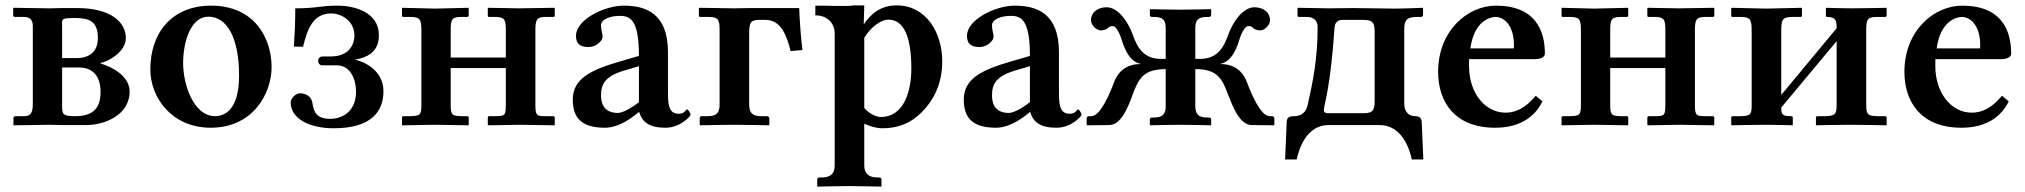

<svg xmlns="http://www.w3.org/2000/svg" viewBox="-20 -465 7529 714"><path d="M32 1 164 -1 211 0H303C362 0 462 -33 462 -125C462 -181 399 -216 354 -229V-231C381 -235 448 -272 448 -323C448 -384 390 -435 267 -435H210L164 -434L31 -436L29 -434V-407C29 -405 32 -402 35 -402H69C94 -402 102 -388 102 -368V-76C102 -41 89 -33 71 -33H39C32 -33 30 -30 30 -24V-1ZM211 -214H273C331 -214 354 -175 354 -123C354 -56 319 -33 259 -33C211 -33 211 -41 211 -75C211 -76 211 -76 211 -77ZM211 -249V-364C211 -368 211 -371 211 -374C210 -395 210 -398 259 -398C313 -398 344 -385 344 -323C344 -283 323 -249 264 -249Z M539 -207C539 -104 617 10 764 10C919 10 990 -115 990 -216C990 -321 928 -444 765 -444C620 -444 539 -344 539 -207ZM755 -403C823 -403 869 -327 869 -184C869 -57 816 -33 780 -33C698 -33 661 -155 661 -229C661 -314 691 -403 755 -403Z M1209 -23C1158 -23 1147 -47 1142 -81C1137 -114 1107 -118 1096 -118C1078 -118 1061 -98 1061 -84C1061 -24 1130 12 1221 12C1366 12 1406 -55 1406 -126C1406 -208 1324 -240 1299 -243C1373 -255 1389 -295 1389 -334C1389 -420 1298 -444 1235 -444C1171 -444 1158 -434 1078 -434C1078 -380 1076 -337 1073 -292L1107 -291C1123 -357 1144 -415 1212 -415C1250 -415 1298 -387 1298 -333C1298 -306 1284 -255 1209 -255H1178C1171 -255 1163 -249 1163 -239C1163 -230 1169 -222 1178 -222H1233C1283 -222 1304 -170 1304 -124C1304 -42 1242 -23 1209 -23Z M1547 -355V-75C1547 -37 1542 -34 1506 -33H1480C1477 -33 1475 -31 1475 -28V-1L1476 1L1597 -1L1722 1L1723 -1V-27C1723 -31 1721 -33 1717 -33H1697C1663 -34 1656 -35 1656 -75V-212H1861V-74C1861 -35 1857 -33 1820 -33H1799C1796 -33 1794 -31 1794 -27V-1L1797 1L1911 -1L2042 1L2043 -1V-27C2043 -30 2041 -33 2037 -33H2011C1977 -33 1971 -34 1971 -74V-354C1971 -395 1978 -402 2011 -402H2037C2041 -402 2043 -404 2043 -407V-434L2041 -436L1911 -434L1796 -436L1794 -434V-407C1794 -403 1796 -402 1799 -402H1820C1856 -402 1861 -393 1861 -354V-251H1656V-355C1656 -396 1663 -402 1697 -402H1717C1721 -402 1723 -404 1723 -408V-434L1722 -436L1597 -433L1476 -436L1475 -434V-407C1475 -403 1477 -402 1480 -402H1506C1541 -402 1547 -393 1547 -355Z M2355 -48H2357C2369 -10 2395 10 2455 10C2510 10 2548 -33 2548 -38C2548 -45 2539 -58 2535 -58C2529 -58 2528 -42 2504 -42C2465 -42 2464 -80 2464 -126V-271C2464 -415 2382 -444 2300 -444C2227 -444 2122 -392 2122 -332C2122 -306 2133 -290 2169 -290C2197 -290 2221 -314 2221 -328C2221 -340 2215 -351 2215 -371C2215 -393 2248 -406 2286 -406C2328 -406 2356 -384 2356 -257L2284 -236C2181 -206 2110 -174 2110 -95C2110 -26 2143 10 2230 10C2272 10 2317 -15 2355 -48ZM2356 -85C2331 -65 2296 -45 2278 -45C2230 -45 2215 -75 2215 -110C2215 -151 2229 -181 2299 -202L2356 -219Z M2656 -77C2656 -48 2647 -33 2613 -33H2590C2585 -33 2582 -30 2582 -24V-1L2584 1C2584 1 2674 -1 2709 -1C2748 -1 2839 1 2839 1L2841 -1V-24C2841 -30 2837 -33 2832 -33H2809C2776 -33 2766 -48 2766 -77V-341C2766 -383 2772 -391 2805 -391H2827C2884 -391 2906 -333 2920 -275L2964 -279C2958 -330 2954 -382 2952 -435H2767L2711 -434L2582 -436L2579 -434V-407C2579 -404 2581 -402 2585 -402H2615C2651 -402 2656 -392 2656 -354Z M3084 151C3084 179 3070 195 3036 195H3027C3022 195 3019 198 3019 203V227L3021 229C3021 229 3101 227 3137 227C3176 227 3257 229 3257 229L3258 227V203C3258 198 3255 195 3250 195H3242C3210 195 3194 179 3194 151V-5C3211 3 3237 12 3261 12C3322 12 3368 -8 3407 -47C3456 -96 3484 -159 3484 -237C3484 -343 3424 -445 3315 -445C3254 -445 3218 -413 3192 -374L3194 -445H3154C3143 -442 3117 -443 3079 -443C3059 -444 3037 -444 3012 -444V-408C3062 -408 3084 -372 3084 -342ZM3194 -324C3219 -367 3259 -392 3283 -392C3342 -392 3369 -327 3369 -210C3369 -126 3342 -30 3255 -30C3244 -30 3219 -36 3194 -63Z M3809 -48H3811C3823 -10 3849 10 3909 10C3964 10 4002 -33 4002 -38C4002 -45 3993 -58 3989 -58C3983 -58 3982 -42 3958 -42C3919 -42 3918 -80 3918 -126V-271C3918 -415 3836 -444 3754 -444C3681 -444 3576 -392 3576 -332C3576 -306 3587 -290 3623 -290C3651 -290 3675 -314 3675 -328C3675 -340 3669 -351 3669 -371C3669 -393 3702 -406 3740 -406C3782 -406 3810 -384 3810 -257L3738 -236C3635 -206 3564 -174 3564 -95C3564 -26 3597 10 3684 10C3726 10 3771 -15 3809 -48ZM3810 -85C3785 -65 3750 -45 3732 -45C3684 -45 3669 -75 3669 -110C3669 -151 3683 -181 3753 -202L3810 -219Z M4425 -208C4508 -208 4525 -172 4547 -113C4563 -72 4589 -1 4634 0L4716 1L4719 -1V-24C4719 -32 4713 -33 4709 -33H4701C4668 -33 4632 -119 4618 -157C4600 -206 4565 -227 4516 -227C4556 -234 4576 -275 4589 -318C4599 -349 4612 -368 4622 -368C4630 -368 4635 -366 4640 -361C4645 -355 4657 -352 4666 -352C4683 -352 4703 -371 4703 -391C4703 -415 4682 -438 4645 -438C4602 -438 4565 -384 4548 -337C4529 -282 4503 -246 4442 -246H4425V-360C4425 -389 4435 -402 4468 -402H4476C4481 -402 4484 -405 4484 -410V-429L4483 -431C4483 -431 4407 -429 4368 -429C4333 -429 4258 -431 4258 -431L4256 -429V-410C4256 -405 4259 -402 4264 -402H4272C4306 -402 4315 -389 4315 -360V-246H4298C4237 -246 4211 -282 4192 -337C4175 -384 4138 -438 4095 -438C4058 -438 4037 -415 4037 -391C4037 -371 4057 -352 4074 -352C4083 -352 4095 -355 4100 -361C4105 -366 4110 -368 4118 -368C4128 -368 4141 -349 4151 -318C4164 -275 4184 -234 4224 -227C4175 -227 4140 -206 4122 -157C4108 -119 4072 -33 4039 -33H4031C4027 -33 4021 -32 4021 -24V-1L4024 1L4106 0C4151 -1 4177 -72 4192 -113C4214 -172 4232 -208 4315 -208V-72C4315 -43 4306 -28 4272 -28H4264C4259 -28 4256 -25 4256 -20V-1L4258 1C4258 1 4333 -1 4368 -1C4407 -1 4483 1 4483 1L4484 -1V-20C4484 -25 4481 -28 4476 -28H4468C4435 -28 4425 -43 4425 -72Z M4921 0H5110C5193 0 5222 88 5230 128H5273L5267 -12C5266 -26 5259 -33 5242 -33C5225 -33 5202 -43 5202 -81V-355C5202 -389 5211 -402 5248 -402H5264C5268 -402 5272 -405 5272 -409V-434L5271 -436C5271 -436 5198 -433 5165 -433C5125 -433 5057 -435 5014 -435C4976 -435 4940 -434 4921 -434C4904 -434 4808 -436 4808 -436L4805 -434V-407C4805 -403 4808 -402 4812 -402H4839C4875 -402 4880 -377 4880 -365C4880 -246 4862 -160 4843 -75C4837 -48 4820 -33 4793 -33C4779 -33 4766 -31 4765 -13L4759 128H4802C4810 91 4837 0 4921 0ZM4903 -56C4903 -73 4928 -137 4943 -365C4943 -369 4947 -391 4971 -391H5051C5089 -391 5092 -376 5092 -342V-93C5092 -60 5089 -44 5052 -44H4923C4913 -44 4903 -44 4903 -56Z M5691 -109C5654 -64 5617 -46 5579 -46C5501 -46 5443 -121 5443 -219V-245H5686C5710 -245 5725 -252 5725 -266C5725 -351 5690 -444 5543 -444C5438 -444 5328 -351 5328 -198C5328 -88 5388 10 5540 10C5609 10 5679 -13 5716 -88ZM5448 -285C5462 -387 5521 -402 5542 -402C5569 -402 5610 -376 5610 -296C5610 -290 5610 -287 5608 -285Z M5859 -355V-75C5859 -37 5854 -34 5818 -33H5792C5789 -33 5787 -31 5787 -28V-1L5788 1L5909 -1L6034 1L6035 -1V-27C6035 -31 6033 -33 6029 -33H6009C5975 -34 5968 -35 5968 -75V-212H6173V-74C6173 -35 6169 -33 6132 -33H6111C6108 -33 6106 -31 6106 -27V-1L6109 1L6223 -1L6354 1L6355 -1V-27C6355 -30 6353 -33 6349 -33H6323C6289 -33 6283 -34 6283 -74V-354C6283 -395 6290 -402 6323 -402H6349C6353 -402 6355 -404 6355 -407V-434L6353 -436L6223 -434L6108 -436L6106 -434V-407C6106 -403 6108 -402 6111 -402H6132C6168 -402 6173 -393 6173 -354V-251H5968V-355C5968 -396 5975 -402 6009 -402H6029C6033 -402 6035 -404 6035 -408V-434L6034 -436L5909 -433L5788 -436L5787 -434V-407C5787 -403 5789 -402 5792 -402H5818C5853 -402 5859 -393 5859 -355Z M6547 -433 6421 -436 6418 -434V-407C6418 -403 6420 -402 6424 -402H6454C6490 -402 6494 -391 6494 -349V-75C6494 -40 6491 -34 6454 -33H6423C6420 -33 6418 -31 6418 -28V-1L6419 1C6419 1 6497 -1 6547 -1C6586 -1 6646 1 6646 1L6647 -1V-27C6647 -31 6645 -33 6641 -33C6607 -33 6604 -40 6604 -65L6810 -312V-77C6810 -42 6806 -34 6769 -33H6739C6735 -33 6733 -31 6733 -28V1C6733 1 6812 -1 6863 -1C6914 -1 6995 1 6995 1L6996 -1V-27C6996 -31 6994 -33 6990 -33H6960C6925 -34 6920 -40 6920 -77V-350C6920 -392 6923 -402 6960 -402H6990C6994 -402 6996 -404 6996 -408V-434L6995 -436C6995 -436 6914 -434 6863 -434C6827 -434 6772 -436 6772 -436L6770 -434V-407C6770 -403 6772 -402 6776 -402C6809 -402 6810 -384 6810 -360L6604 -112V-350C6604 -391 6608 -402 6645 -402H6675C6679 -402 6681 -404 6681 -408V-434L6679 -436Z M7425 -109C7388 -64 7351 -46 7313 -46C7235 -46 7177 -121 7177 -219V-245H7420C7444 -245 7459 -252 7459 -266C7459 -351 7424 -444 7277 -444C7172 -444 7062 -351 7062 -198C7062 -88 7122 10 7274 10C7343 10 7413 -13 7450 -88ZM7182 -285C7196 -387 7255 -402 7276 -402C7303 -402 7344 -376 7344 -296C7344 -290 7344 -287 7342 -285Z"/></svg>

Font: Libertinus Serif Semibold
Style: Regular
Weight: 600
Designer: Philipp H. Poll, Khaled Hosny
Foundry: Caleb Maclennan
Version: Version 7.050;RELEASE